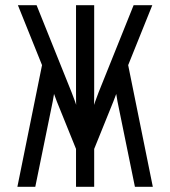

<svg xmlns="http://www.w3.org/2000/svg" viewBox="-20 -720 656 740"><path d="M47 0 142 -469 49 -700H121L256 -364Q263 -347 269 -329.5Q275 -312 281 -294L275 -290Q273.5 -309 273.2 -328.2Q273 -347.5 273 -366V-700H343V-366Q343 -347.5 342.8 -328.2Q342.5 -309 341 -290L335 -294Q341 -312 347.2 -329.5Q353.5 -347 360 -364L495 -700H567L474 -469L569 0H500L433 -328Q431 -339.5 428.2 -356.5Q425.5 -373.5 424 -386L437 -384Q432.5 -370.5 427.5 -356.5Q422.5 -342.5 417 -329L343 -146V0H273V-146L199 -329Q194 -342.5 188.8 -356.5Q183.5 -370.5 179 -384L192 -386Q190.5 -373.5 188 -356.5Q185.5 -339.5 183 -328L116 0Z"/></svg>

Font: Overpass Mono Light
Style: Regular
Weight: 300
Monospace: yes
Designer: Delve Withrington, Dave Bailey
Foundry: Delve Fonts LLC
Version: Version 4.000